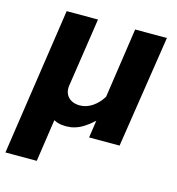

<svg xmlns="http://www.w3.org/2000/svg" viewBox="-108 -620 809 876"><g transform="rotate(15 296.5 -182.5)"><path d="M-3.5 165 99.5 -530H247.5L198 -200.5Q196 -180 204 -164Q212 -148 228.5 -139Q245 -130 268 -130Q299 -130 327 -148.8Q355 -167.5 374.5 -199.5L423 -530H573L491.5 0H347.5L359.5 -82Q331 -56 306.8 -42Q282.5 -28 255.5 -23.5Q234 -20.5 213 -22.8Q192 -25 174 -35L144.5 165Z"/></g></svg>

Font: Public Sans Thin
Style: Bold Italic
Weight: 700
Italic angle: -8°
Version: Version 2.001